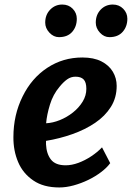

<svg xmlns="http://www.w3.org/2000/svg" viewBox="-20 -817 580 845"><path d="M241 8Q171.5 8 127 -22.5Q81 -53.5 59.8 -103.8Q38.5 -154 39 -213.5Q39 -311 79.5 -392.5Q119 -473 188 -518.5Q257 -564 342.5 -564Q392.5 -564 426 -547Q459.5 -530 476.5 -501.5Q493.5 -473 493.5 -439Q493.5 -387 468 -346.5Q442.5 -306 398.5 -276.2Q354.5 -246.5 298.8 -226.8Q243 -207 182.5 -197Q182.5 -193 182.5 -189.2Q182.5 -185.5 182.5 -182Q184.5 -140 204.2 -114.8Q224 -89.5 269 -89.5Q295.5 -89.5 324.8 -100.2Q354 -111 381.2 -129Q408.5 -147 429 -168.5L465 -99Q450.5 -79 425.2 -59.8Q400 -40.5 368.5 -25.2Q337 -10 304 -1Q271 8 241 8ZM183 -274.5Q212.5 -276 243.5 -288.5Q274.5 -301 301 -322Q327.5 -343 343.8 -369.8Q360 -396.5 360 -426Q360 -455 348.2 -467.2Q336.5 -479.5 312 -479.5Q292 -479.5 275.2 -467.5Q258.5 -455.5 242 -435Q213.5 -401.5 199.8 -356.5Q186 -311.5 183 -274.5ZM239.5 -653.5Q216 -653.5 197.5 -673.2Q179 -693 179 -717.5Q179 -752 200.8 -774.5Q222.5 -797 254 -797Q282 -797 300 -778.5Q318 -760 318 -734.5Q318 -700 297.8 -676.8Q277.5 -653.5 239.5 -653.5ZM461.5 -653.5Q438 -653.5 419.8 -673.2Q401.5 -693 401.5 -717.5Q401.5 -752 423 -774.5Q444.5 -797 476.5 -797Q504 -797 522.2 -778.5Q540.5 -760 540.5 -734.5Q540.5 -700.5 520 -677Q499.5 -653.5 461.5 -653.5Z"/></svg>

Font: Merriweather Sans SemiBold
Style: Italic
Weight: 600
Italic angle: -7.5°
Designer: Eben Sorkin
Foundry: Eben Sorkin
Version: Version 2.001